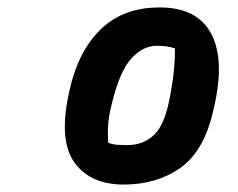

<svg xmlns="http://www.w3.org/2000/svg" viewBox="-20 -782 640 516"><path d="M409 -762Q510 -762 547.5 -691.5Q585 -621 555 -493L551 -476Q526 -373 463 -329.5Q400 -286 312 -286Q224 -286 181 -344Q138 -402 164 -526L167 -540Q190 -644 250.5 -703Q311 -762 409 -762ZM401 -659Q365 -659 334 -626Q303 -593 282 -509L279 -497Q272 -469 270.5 -444.5Q269 -420 271 -398Q282 -394 294 -393Q306 -392 322 -392Q363 -392 392 -417.5Q421 -443 435 -513L437 -523Q451 -596 450 -652Q430 -659 401 -659Z"/></svg>

Font: Recursive Sn Csl St XBd
Style: Italic
Weight: 800
Italic angle: -15°
Version: Version 1.079;hotconv 1.0.112;makeotfexe 2.5.65598; ttfautoh